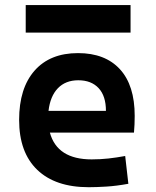

<svg xmlns="http://www.w3.org/2000/svg" viewBox="-20 -740 626 769"><path d="M335.4 9.8Q201.7 9.8 129.2 -59.8Q56.6 -129.4 56.6 -259.8Q56.6 -386.7 118.4 -457Q180.2 -527.3 292.5 -527.3Q400.9 -527.3 460.2 -462.9Q519.5 -398.4 519.5 -275.9Q519.5 -240.7 516.6 -209H179.7Q209 -101.6 347.2 -101.6Q381.3 -101.6 414.3 -105.2Q447.3 -108.9 481.4 -115.2L494.1 -3.9Q445.8 4.9 406 7.3Q366.2 9.8 335.4 9.8ZM174.3 -295.9H404.3Q404.3 -355.5 375 -387Q345.7 -418.5 293.5 -418.5Q242.7 -418.5 211.9 -386.7Q181.2 -355 174.3 -295.9ZM83 -609.4V-719.7H502.9V-609.4Z"/></svg>

Font: Cascadia Mono PL SemiBold
Style: Regular
Weight: 600
Monospace: yes
Designer: Aaron Bell
Foundry: Saja Typeworks
Version: Version 2404.023; ttfautohint (v1.8.4)